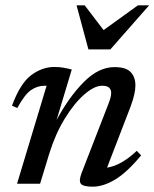

<svg xmlns="http://www.w3.org/2000/svg" viewBox="-20 -690 580 721"><path d="M45 -284.5 25 -293Q56 -377 97.2 -407.8Q138.5 -438.5 184 -438.5Q201.5 -438.5 217 -436Q232.5 -433.5 249.5 -429L192.5 -239.5Q239.5 -326.5 295 -382.2Q350.5 -438 409.5 -438Q453.5 -438 471 -419Q488.5 -400 488.5 -369.5Q488.5 -337.5 469.5 -287.5L382 -60.5Q434.5 -68 493.5 -123.5L510 -106.5Q455.5 -41 411.2 -15Q367 11 328.5 11Q292.5 11 283.8 0.2Q275 -10.5 286.5 -40.5L387 -299.5Q392 -312 394.8 -322.5Q397.5 -333 397.5 -341.5Q397.5 -353 390 -360.5Q382.5 -368 363.5 -368Q334 -368 296 -334.8Q258 -301.5 222.8 -243.8Q187.5 -186 164.5 -111.5L130.5 0H44L155 -368H147.5Q120 -368 96.2 -351.5Q72.5 -335 45 -284.5ZM540 -670 394.5 -504.5H312L267.5 -670H298L369 -577L498 -670Z"/></svg>

Font: Newsreader Text Medium
Style: Italic
Weight: 500
Italic angle: -17°
Designer: Hugues Gentile
Foundry: Production Type
Version: Version 1.001